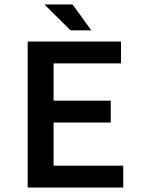

<svg xmlns="http://www.w3.org/2000/svg" viewBox="-20 -840 639 860"><path d="M104 0H532V-98H220V-291H476V-389H220V-556H522V-654H104ZM296 -704H389L305 -820H179Z"/></svg>

Font: Source Code Pro Semibold
Style: Regular
Weight: 600
Monospace: yes
Designer: Paul D. Hunt
Foundry: Adobe Systems Incorporated
Version: Version 1.017;PS 1.000;hotconv 1.0.70;makeotf.lib2.5.5900